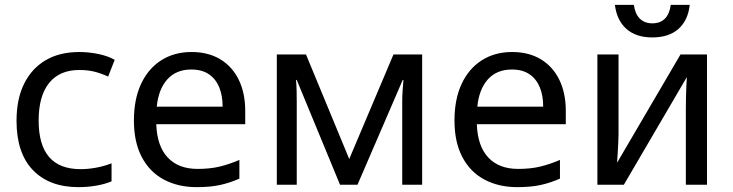

<svg xmlns="http://www.w3.org/2000/svg" viewBox="-20 -760 3014 790"><path d="M303 10Q183 10 115.5 -60Q48 -130 48 -263Q48 -352 79 -415Q110 -478 167.5 -512Q225 -546 306 -546Q345 -546 384 -538Q423 -530 452 -514L425 -445Q394 -459 367 -465.5Q340 -472 306 -472Q225 -472 182 -418.5Q139 -365 139 -264Q139 -164 182 -114Q225 -64 312 -64Q342 -64 375 -70Q408 -76 439 -88V-14Q414 -3 378 3.5Q342 10 303 10Z M789 10Q713 10 654.5 -21Q596 -52 563.5 -113.5Q531 -175 531 -264Q531 -352 560.5 -415Q590 -478 643.5 -512Q697 -546 768 -546Q837 -546 886.5 -516Q936 -486 962.5 -431.5Q989 -377 989 -304V-249H623Q626 -159 670 -112Q714 -65 793 -65Q844 -65 883.5 -74.5Q923 -84 965 -102V-25Q924 -7 884 1.5Q844 10 789 10ZM625 -321H896Q896 -367 882 -401Q868 -435 839.5 -454.5Q811 -474 767 -474Q705 -474 668.5 -433.5Q632 -393 625 -321Z M1119 0V-536H1239L1433 -67L1401 -68L1599 -536H1717V0H1635V-342Q1635 -363 1636.5 -386Q1638 -409 1640 -431H1637L1451 0H1379L1201 -431H1198Q1200 -409 1200.5 -386Q1201 -363 1201 -339V0Z M2108 10Q2032 10 1973.5 -21Q1915 -52 1882.5 -113.5Q1850 -175 1850 -264Q1850 -352 1879.5 -415Q1909 -478 1962.5 -512Q2016 -546 2087 -546Q2156 -546 2205.5 -516Q2255 -486 2281.5 -431.5Q2308 -377 2308 -304V-249H1942Q1945 -159 1989 -112Q2033 -65 2112 -65Q2163 -65 2202.5 -74.5Q2242 -84 2284 -102V-25Q2243 -7 2203 1.5Q2163 10 2108 10ZM1944 -321H2215Q2215 -367 2201 -401Q2187 -435 2158.5 -454.5Q2130 -474 2086 -474Q2024 -474 1987.5 -433.5Q1951 -393 1944 -321Z M2438 0V-536H2525V-209Q2525 -197 2524 -174Q2523 -151 2521.5 -128.5Q2520 -106 2519 -92H2520L2780 -536H2889V0H2802V-316Q2802 -332 2802.5 -356.5Q2803 -381 2804 -404.5Q2805 -428 2806 -441H2805L2547 0ZM2664 -606Q2597 -606 2557.5 -641Q2518 -676 2510 -740H2588Q2593 -703 2612.5 -683.5Q2632 -664 2664 -664Q2697 -664 2716 -683.5Q2735 -703 2740 -740H2818Q2811 -676 2771.5 -641Q2732 -606 2664 -606Z"/></svg>

Font: Noto Sans Ambassadori
Style: Regular
Weight: 400
Designer: Monotype Design Team
Foundry: Monotype Imaging Inc.
Version: Version 2.013